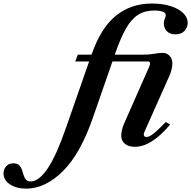

<svg xmlns="http://www.w3.org/2000/svg" viewBox="-344 -842 1110 1115"><path d="M552.5 -781Q497 -781 457.8 -756Q418.5 -731 387 -675.5Q355.5 -620 323.5 -527.5L322.5 -524.5H483.5Q524.5 -524.5 551.5 -529.8Q578.5 -535 601 -535Q624.5 -535 640.8 -518Q657 -501 657 -473.5Q657 -459 652.5 -439.5Q648 -420 639.5 -401L494.5 -75.5Q492 -69.5 491.5 -66.5Q491 -63.5 491 -61Q491 -46.5 507.5 -46.5Q522.5 -46.5 546.2 -65Q570 -83.5 619 -133.5L644 -118.5Q535.5 10.5 439.5 10.5Q402 10.5 381 -7Q360 -24.5 360 -54.5Q360 -68 364.2 -87Q368.5 -106 377 -125L523 -456Q527.5 -467 527.5 -474Q527.5 -485 515 -485H309L196 -160Q124 49.5 21.8 151.5Q-80.5 253.5 -193 253.5Q-247.5 253.5 -285.5 229Q-323.5 204.5 -323.5 164.5Q-323.5 141.5 -308.5 124Q-293.5 106.5 -266.5 106.5Q-244 106.5 -233 117.2Q-222 128 -216.8 143.8Q-211.5 159.5 -206.8 175.2Q-202 191 -192.8 201.5Q-183.5 212 -164.5 211.5Q-119 211 -69 139Q-19 67 40 -102L173.5 -485H93L108 -524.5H187.5L189 -528.5Q242.5 -681.5 330 -751.5Q417.5 -821.5 537.5 -821.5Q599 -821.5 646 -806.8Q693 -792 719.5 -766.5Q746 -741 746 -709.5Q746 -682.5 727.5 -662.5Q709 -642.5 675 -642.5Q643 -642.5 625.2 -660.5Q607.5 -678.5 607.5 -705Q607.5 -722.5 613 -733Q618.5 -743.5 618.5 -754.5Q618.5 -768 599.8 -774.5Q581 -781 552.5 -781Z"/></svg>

Font: Libre Caslon Text SemiBold Italic
Style: Regular
Weight: 600
Italic angle: -22.583°
Designer: Pablo Impallari, Rodrigo Fuenzalida, Katja Schimmel
Foundry: Pablo Impallari, Rodrigo Fuenzalida
Version: Version 2.000